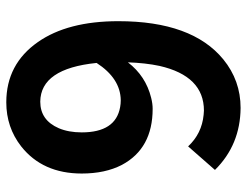

<svg xmlns="http://www.w3.org/2000/svg" viewBox="-110 -684 808 629"><g transform="rotate(-90 294.5 -370.0)"><path d="M280.3 -378.9Q351.6 -379.9 402.3 -458Q383.8 -641.6 275.4 -642.6Q214.8 -642.6 188.5 -582Q174.8 -549.8 174.8 -506.8Q174.8 -395.5 257.8 -380.9Q268.6 -378.9 280.3 -378.9ZM51.8 -70.3 128.9 -158.2Q170.9 -113.3 232.4 -107.4Q240.2 -106.4 246.1 -106.4Q359.4 -106.4 392.6 -252Q402.3 -297.9 404.3 -355.5Q359.4 -296.9 288.1 -279.3Q268.6 -274.4 252 -274.4Q122.1 -274.4 68.4 -375Q40 -429.7 40 -506.8Q40 -634.8 128.9 -705.1Q191.4 -753.9 273.4 -753.9Q398.4 -753.9 470.7 -650.4Q539.1 -552.7 539.1 -386.7Q539.1 -145.5 414.1 -43Q344.7 13.7 254.9 13.7Q133.8 12.7 51.8 -70.3Z"/></g></svg>

Font: Taipei Sans TC Beta
Style: Bold
Weight: 700
Designer: JT Foundry
Foundry: JT Foundry
Version: Version 1.000